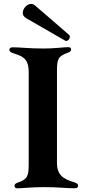

<svg xmlns="http://www.w3.org/2000/svg" viewBox="-20 -982 447 1008"><path d="M71.4 6.7C92 6.7 145.6 0.4 211.6 0.4C290.8 0.4 323.5 6.4 370.7 6.4C385.7 6.4 390.3 0.4 390.3 -7.1C390.3 -15.6 383.9 -21 365.8 -26.3C314.3 -41.9 279.1 -62.1 279.1 -126.4V-605.1C279.1 -672.2 284.4 -686.8 336.6 -705.3C348 -709.2 353.7 -714.8 353.7 -722.3C353.7 -729.4 348.7 -734.4 338.8 -734.4C316.1 -734.4 263.8 -727.3 211.3 -727.3C128.6 -727.3 87 -733.7 46.5 -733.7C34.1 -733.7 29.1 -728 29.1 -720.2C29.1 -711.6 35.9 -706.3 56.1 -700.3C113.3 -683.6 130.7 -660.2 130.7 -603V-121.4C130.7 -58.6 124.6 -40.1 73.2 -23.4C61.4 -19.5 56.1 -13.8 56.1 -6C56.1 1.4 61.1 6.7 71.4 6.7ZM99.4 -914.1C99.8 -903.8 104.8 -893.8 116.5 -887.1L321 -769.2C323.2 -767.8 325.3 -767 327.4 -767C337.4 -767 346.6 -777.7 346.6 -787.6C346.9 -792.3 345.2 -796.9 340.9 -800.4L163.4 -953.8C157 -958.8 150.6 -961.6 143.5 -961.6C121.4 -961.6 99.4 -936.8 99.4 -914.1Z"/></svg>

Font: Margiela Serif Semibold
Style: Regular
Weight: 600
Designer: Andreas Faust, Stefan Endress
Version: Version 1.002;FEAKit 1.0